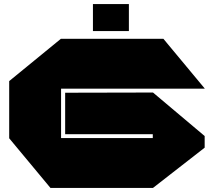

<svg xmlns="http://www.w3.org/2000/svg" viewBox="-20 -920 1047 940"><path d="M279 -486V-730H780L982 -487V-486ZM227 0 25 -243V-244H728V0ZM25 -244V-523L278 -730H279V-244ZM299 -263V-466L728 -467V-263ZM728 0V-467H729L982 -254V-197L729 0ZM435 -768V-900H611V-768Z"/></svg>

Font: Foldit Black
Style: Regular
Weight: 900
Version: Version 1.003